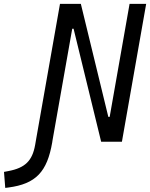

<svg xmlns="http://www.w3.org/2000/svg" viewBox="-149 -713 755 966"><path d="M359.9 0H464.4L586.4 -693.4H502.9L402.8 -125H396L257.8 -693.4H152.8L32.7 -12.2L27.8 16.1C13.7 95.2 -21.5 131.8 -107.9 147.9L-128.9 151.9L-122.6 232.4L-107.4 230.5C32.2 212.4 88.4 150.9 113.8 2.9L114.7 -3.9L214.4 -568.4H221.2Z"/></svg>

Font: Cascadia Code PL SemiLight
Style: Italic
Weight: 350
Italic angle: -10°
Monospace: yes
Designer: Aaron Bell
Foundry: Saja Typeworks
Version: Version 2404.023